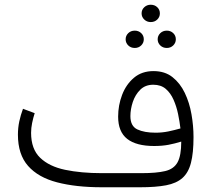

<svg xmlns="http://www.w3.org/2000/svg" viewBox="-20 -791 892 811"><path d="M578.1 -734.4Q578.1 -750 589.4 -760.5Q600.6 -771 616.7 -771Q633.3 -771 644.3 -760.5Q655.3 -750 655.3 -734.4Q655.3 -719.2 644.3 -708.5Q633.3 -697.8 616.7 -697.8Q600.6 -697.8 589.4 -708.5Q578.1 -719.2 578.1 -734.4ZM646 -625Q646 -640.1 657 -650.9Q668 -661.6 684.6 -661.6Q700.7 -661.6 711.7 -651.1Q722.7 -640.6 722.7 -625Q722.7 -609.9 711.7 -599.1Q700.7 -588.4 684.6 -588.4Q668 -588.4 657 -599.1Q646 -609.9 646 -625ZM510.7 -625Q510.7 -640.1 521.7 -650.9Q532.7 -661.6 549.3 -661.6Q565.4 -661.6 576.4 -651.1Q587.4 -640.6 587.4 -625Q587.4 -609.9 576.4 -599.1Q565.4 -588.4 549.3 -588.4Q532.7 -588.4 521.7 -599.1Q510.7 -609.9 510.7 -625ZM745.6 -192.9Q718.8 -184.6 691.7 -179.4Q664.6 -174.3 630.9 -174.3Q555.7 -174.3 517.3 -204.3Q479 -234.4 479 -298.3Q479 -346.2 495.8 -390.4Q512.7 -434.6 545.9 -462.6Q579.1 -490.7 628.4 -490.7Q676.3 -490.7 708.5 -465.3Q740.7 -439.9 760.5 -398.7Q780.3 -357.4 788.8 -308.3Q797.4 -259.3 797.4 -211.9Q797.4 -145 786.6 -103.3Q775.9 -61.5 750.5 -39.1Q725.1 -16.6 681.4 -8.3Q637.7 0 571.8 0H410.2Q300.8 0 221.2 -20.8Q141.6 -41.5 98.6 -90.1Q55.7 -138.7 55.7 -222.2Q55.7 -251 61.5 -278.3Q67.4 -305.7 77.1 -331.5L126.5 -313Q120.1 -293 115.7 -271.5Q111.3 -250 111.3 -230Q111.3 -161.6 149.4 -124.8Q187.5 -87.9 255.1 -73.7Q322.8 -59.6 410.2 -59.6H577.6Q641.1 -59.6 677.7 -68.4Q714.4 -77.1 730 -105.5Q745.6 -133.8 745.6 -192.9ZM637.2 -230.5Q664.6 -230.5 690.7 -235.8Q716.8 -241.2 742.2 -248.5Q738.8 -277.3 732.2 -309.3Q725.6 -341.3 713.1 -369.6Q700.7 -397.9 680.2 -415.5Q659.7 -433.1 627.4 -433.1Q593.8 -433.1 572.5 -412.1Q551.3 -391.1 541 -360.4Q530.8 -329.6 530.8 -300.3Q530.8 -258.3 560.1 -244.4Q589.4 -230.5 637.2 -230.5Z"/></svg>

Font: Vazirmatn RD ExtraLight
Style: Regular
Weight: 200
Designer: Saber Rastikerdar
Foundry: Saber Rastikerdar
Version: Version 32.102